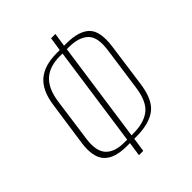

<svg xmlns="http://www.w3.org/2000/svg" viewBox="-173 -687 785 785"><g transform="rotate(-45 219.0 -295.0)"><path d="M172 1 181 -60H164Q92 -60 62 -93Q32 -126 42 -199L70 -393Q80 -465 119 -498.5Q158 -532 230 -532H247L256 -591H281L272 -532H285Q357 -532 388.5 -501Q420 -470 409 -390L383 -202Q372 -120 332 -90Q292 -60 218 -60H206L197 1ZM167 -78H183L245 -514H229Q171 -514 137.5 -484.5Q104 -455 94 -390L68 -202Q58 -137 83.5 -107.5Q109 -78 167 -78ZM220 -78Q279 -78 314 -104.5Q349 -131 359 -203L385 -388Q396 -459 368 -486.5Q340 -514 281 -514H270L208 -78Z"/></g></svg>

Font: Alumni Sans SC Thin
Style: Italic
Weight: 100
Italic angle: -8°
Designer: Robert E. Leuschke
Foundry: Robert E. Leuschke
Version: Version 1.016